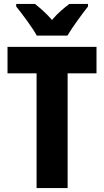

<svg xmlns="http://www.w3.org/2000/svg" viewBox="-20 -951 526 971"><path d="M166 -771H321C345 -812 395 -880 425 -918V-931H331C304 -911 273 -886 243 -850C214 -884 182 -911 157 -931H62V-918C92 -881 145 -810 166 -771ZM322 0V-580H468V-714H18V-580H165V0Z"/></svg>

Font: Noto Sans Sinhala UI Condensed ExtraBold
Style: Regular
Weight: 800
Width: 3
Designer: Jelle Bosma - Monotype Design Team
Foundry: Monotype Imaging Inc.
Version: Version 2.006